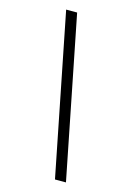

<svg xmlns="http://www.w3.org/2000/svg" viewBox="-131 -826 697 1013"><g transform="rotate(15 217.5 -319.5)"><path d="M275 121H335L160 -760H100Z"/></g></svg>

Font: Noto Serif Devanagari ExtraCondensed
Style: Bold
Weight: 700
Width: 2
Designer: Universal Thirst, Indian Type Foundry and the Monotype Design Team
Foundry: Monotype Imaging Inc.
Version: Version 2.004